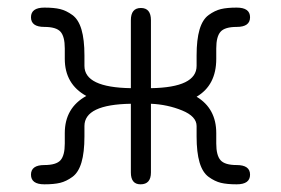

<svg xmlns="http://www.w3.org/2000/svg" viewBox="-20 -478 739 505"><path d="M324.2 -246.1V-424.8Q324.2 -457 350.6 -457Q377 -457 377 -424.8V-246.1Q497.1 -248 497.1 -304.7V-332Q497.1 -374 504.9 -400.4Q512.7 -426.8 528.8 -438.5Q544.9 -450.2 561 -454.1Q577.1 -458 602.5 -458Q637.7 -458 637.7 -432.6Q637.7 -407.2 602.5 -407.2Q571.3 -407.2 560.1 -394.5Q548.8 -381.8 548.8 -350.6V-323.2Q548.8 -253.9 497.1 -223.6Q548.8 -192.4 548.8 -127.9V-100.6Q548.8 -69.3 560.1 -56.6Q571.3 -43.9 602.5 -43.9Q637.7 -43.9 637.7 -18.6Q637.7 6.8 602.5 6.8Q577.1 6.8 561 2.9Q544.9 -1 528.8 -12.7Q512.7 -24.4 504.9 -50.8Q497.1 -77.1 497.1 -119.1V-146.5Q497.1 -171.9 459 -187.5Q420.9 -203.1 377 -205.1V-24.4Q377 6.8 349.6 6.8Q324.2 6.8 324.2 -24.4V-205.1Q202.1 -203.1 202.1 -146.5V-119.1Q202.1 -77.1 194.3 -50.8Q186.5 -24.4 170.4 -12.7Q154.3 -1 138.2 2.9Q122.1 6.8 96.7 6.8Q61.5 6.8 61.5 -18.6Q61.5 -43.9 96.7 -43.9Q127.9 -43.9 139.2 -56.6Q150.4 -69.3 150.4 -100.6V-127.9Q150.4 -194.3 207 -225.6Q150.4 -256.8 150.4 -323.2V-350.6Q150.4 -381.8 139.2 -394.5Q127.9 -407.2 96.7 -407.2Q61.5 -407.2 61.5 -432.6Q61.5 -458 96.7 -458Q122.1 -458 138.2 -454.1Q154.3 -450.2 170.4 -438.5Q186.5 -426.8 194.3 -400.4Q202.1 -374 202.1 -332V-304.7Q202.1 -248 324.2 -246.1Z"/></svg>

Font: Jura
Style: Book
Weight: 400
Version: Version 2.3